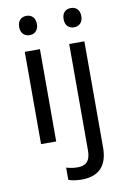

<svg xmlns="http://www.w3.org/2000/svg" viewBox="-104 -798 724 1098"><g transform="rotate(-10 258.0 -248.5)"><path d="M130 -737C101 -737 78 -720 78 -681C78 -643 101 -625 130 -625C157 -625 181 -643 181 -681C181 -720 157 -737 130 -737ZM336 -681C336 -643 359 -625 388 -625C415 -625 439 -643 439 -681C439 -720 415 -737 388 -737C359 -737 336 -720 336 -681ZM173 -536H85V0H173ZM280 240C385 240 431 180 431 80V-536H343V83C343 148 312 167 269 167C243 167 223 163 203 157V228C221 235 246 240 280 240Z"/></g></svg>

Font: Noto Sans Mahajani
Style: Regular
Weight: 400
Designer: Monotype Design Team
Foundry: Monotype Imaging Inc.
Version: Version 2.003